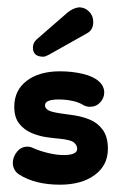

<svg xmlns="http://www.w3.org/2000/svg" viewBox="-20 -495 330 525"><path d="M144 10Q76 10 32 -18Q23 -24 19 -32.5Q15 -41 15 -49Q15 -66 26.5 -80Q38 -94 55 -94Q63 -94 71 -90Q89 -82 112 -76.5Q135 -71 154 -71Q191 -71 191 -88Q191 -98 182 -105.5Q173 -113 140 -116Q127 -117 106.5 -120Q86 -123 66 -131.5Q46 -140 32.5 -157Q19 -174 19 -203Q19 -248 53 -274Q87 -300 144 -300Q177 -300 206.5 -293Q236 -286 251 -272Q265 -259 265 -242Q265 -227 254 -215Q243 -203 226 -203Q217 -203 209 -207Q197 -215 178.5 -219Q160 -223 141 -223Q103 -223 103 -207Q103 -200 110.5 -194.5Q118 -189 145 -185Q162 -183 184 -179.5Q206 -176 226.5 -167.5Q247 -159 261 -140Q275 -121 275 -88Q275 -43 239 -16.5Q203 10 144 10ZM80 -387 165 -461Q180 -473 196 -475Q212 -475 223.5 -463.5Q235 -452 235 -435Q235 -413 218 -404L113 -345Q110 -344 106.5 -342Q103 -340 98 -340Q70 -340 70 -365Q70 -378 80 -387Z"/></svg>

Font: Dongle
Style: Bold
Weight: 700
Designer: Yanghee Ryu
Foundry: Yanghee Ryu
Version: Version 2.000